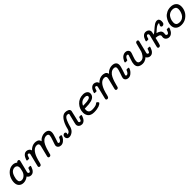

<svg xmlns="http://www.w3.org/2000/svg" viewBox="651 -2487 4503 4503"><g transform="rotate(-45 2902.0 -236.0)"><path d="M106 -157.2Q106 -228 136.5 -300Q167 -372.1 231.9 -425Q296.9 -478 379.9 -478Q442.9 -478 491.2 -437Q508.3 -461.9 535.2 -461.9Q552.2 -461.9 562.3 -451.9Q572.3 -441.9 572.3 -426.8Q572.3 -421.9 564 -390.1L498 -126Q495.1 -116.2 495.1 -105Q495.1 -89.8 506.1 -79.8Q517.1 -69.8 529.8 -69.8Q547.9 -69.8 558.8 -90.3Q569.8 -110.8 575.9 -135.5Q582 -160.2 585.9 -164.1Q591.8 -168.9 606 -168.9H638.2Q661.1 -168.9 661.1 -154.8Q661.1 -147.9 652.6 -124.5Q644 -101.1 628.4 -70.6Q612.8 -40 583 -17.1Q553.2 5.9 518.1 5.9Q447.3 5.9 416 -50.8Q340.8 6.3 264.2 5.9Q193.4 5.9 149.7 -37.6Q106 -81.1 106 -157.2ZM197.3 -155.8Q197.3 -108.9 220.7 -89.4Q244.1 -69.8 277.8 -69.8Q326.7 -69.8 371.3 -109.4Q416 -148.9 433.1 -214.8Q451.2 -288.1 451.2 -299.8Q451.2 -357.9 425.5 -379.9Q399.9 -401.9 366.2 -401.9Q326.2 -401.9 294.7 -380.4Q263.2 -358.9 245.6 -328.4Q228 -297.9 216.6 -261.5Q205.1 -225.1 201.2 -199Q197.3 -172.9 197.3 -155.8Z M682.6 -317.9Q682.6 -324.7 691.2 -348.4Q699.7 -372.1 715.8 -402.1Q731.9 -432.1 761.2 -455.1Q790.5 -478 826.7 -478Q863.8 -478 896.2 -457Q928.7 -436 937 -395Q1020 -478 1113.8 -478Q1129.9 -478 1145.3 -475.6Q1160.6 -473.1 1185.3 -465.6Q1210 -458 1226.8 -437.5Q1243.7 -417 1248.5 -387.2Q1273.4 -413.1 1291 -428Q1308.6 -442.9 1348.1 -460.4Q1387.7 -478 1431.6 -478Q1497.6 -478 1533.7 -449.5Q1569.8 -420.9 1569.8 -363.8Q1569.8 -314.9 1532.2 -209Q1494.6 -103 1494.6 -97.2Q1494.6 -85 1502.7 -77.4Q1510.7 -69.8 1522 -69.8Q1544.9 -69.8 1565.9 -93.5Q1586.9 -117.2 1598.6 -151.9Q1602.5 -161.6 1607.2 -165.3Q1611.8 -168.9 1622.6 -168.9H1652.8Q1679.7 -168.9 1679.7 -153.8Q1679.7 -135.7 1660.6 -99.9Q1641.6 -64 1599.1 -29.1Q1556.6 5.9 1506.8 5.9Q1463.9 5.9 1434.8 -19Q1405.8 -43.9 1405.8 -84Q1405.8 -103 1443.4 -206.1Q1481 -309.1 1481 -348.1Q1481 -402.3 1417 -401.9Q1365.2 -401.9 1322.5 -367.4Q1279.8 -333 1254.4 -279.5Q1229 -226.1 1212.4 -175Q1195.8 -124 1184.8 -78.1Q1173.8 -32.2 1170.9 -24.9Q1157.7 4.9 1123.5 4.9Q1108.4 4.9 1098.1 -4.6Q1087.9 -14.2 1087.9 -28.8Q1087.9 -36.6 1091.8 -53.2L1155.8 -310.1Q1161.6 -331.1 1161.6 -347.2Q1161.6 -402.3 1098.6 -401.9Q977.5 -401.9 903.8 -206.1Q890.6 -171.9 880.6 -133.5Q870.6 -95.2 865.7 -73Q860.8 -50.8 853.3 -31.5Q845.7 -12.2 834.7 -3.7Q823.7 4.9 804.7 4.9Q789.6 4.9 779.1 -4.6Q768.6 -14.2 768.6 -28.8Q768.6 -30.8 774.9 -61L845.7 -345.2Q849.6 -359.4 849.6 -367.2Q849.6 -383.3 838.1 -392.6Q826.7 -401.9 814 -401.9Q796.9 -401.9 785.9 -382.3Q774.9 -362.8 768.8 -338.4Q762.7 -314 759.8 -310.1Q755.9 -304.2 741.7 -304.2H709Q682.6 -303.7 682.6 -317.9Z M1699.2 -74.2Q1699.2 -109.4 1718.8 -127.2Q1738.3 -145 1760.3 -145Q1777.3 -145 1789.3 -134Q1801.3 -123 1801.3 -106Q1801.3 -89.8 1788.1 -69.8H1791.5Q1802.7 -69.8 1813 -72.5Q1823.2 -75.2 1830.8 -79.1Q1838.4 -83 1845.9 -89.6Q1853.5 -96.2 1857.9 -101.6Q1862.3 -106.9 1867.4 -116Q1872.6 -125 1875 -131.1Q1877.4 -137.2 1880.4 -146.5Q1883.3 -155.8 1884.8 -159.9Q1886.2 -164.1 1888.2 -173.1Q1890.1 -182.1 1890.1 -183.1Q1925.3 -315.9 1985.4 -397Q2045.4 -478 2119.1 -478Q2168.9 -478 2208.7 -458.5Q2248.5 -439 2248.5 -394Q2248.5 -380.9 2214.4 -248Q2180.2 -115.2 2180.2 -105Q2180.2 -90.8 2190.7 -80.3Q2201.2 -69.8 2215.3 -69.8Q2233.4 -69.8 2244.4 -89.8Q2255.4 -109.9 2262 -134.5Q2268.6 -159.2 2271.5 -163.1Q2276.4 -168.9 2302.2 -168.9H2313.5Q2323.2 -168.9 2326.9 -168.9Q2330.6 -168.9 2336.9 -167.5Q2343.3 -166 2345.2 -163.1Q2347.2 -160.2 2347.2 -153.8Q2347.2 -147 2338.9 -124Q2330.6 -101.1 2314.9 -71Q2299.3 -41 2269.3 -18.1Q2239.3 4.9 2203.1 4.9Q2158.2 4.9 2125.2 -22Q2092.3 -48.8 2092.3 -94.2Q2092.3 -114.3 2125.7 -241.7Q2159.2 -369.1 2159.2 -377.9Q2159.2 -401.9 2107.4 -401.9Q2082.5 -401.9 2059.3 -377.9Q2036.1 -354 2019.3 -315.4Q2002.4 -276.9 1990.5 -241.9Q1978.5 -207 1969 -171.6Q1959.5 -136.2 1957.5 -131.8Q1930.7 -62 1879.9 -28.1Q1829.1 5.9 1781.2 5.9Q1742.2 5.9 1720.7 -17.6Q1699.2 -41 1699.2 -74.2Z M2410.2 -172.9Q2410.2 -297.9 2495.1 -387.9Q2580.1 -478 2710.4 -478Q2774.4 -478 2814 -448.5Q2853.5 -418.9 2853.5 -370.1Q2853.5 -319.3 2817.4 -280.8Q2753.4 -212.9 2546.4 -212.9H2538.1Q2532.2 -212.9 2521.2 -212.4Q2510.3 -211.9 2505.4 -211.9Q2502.4 -191.9 2502.4 -171.9Q2502.4 -69.8 2618.2 -69.8Q2668.9 -69.8 2706.5 -78.4Q2744.1 -86.9 2759.3 -96.4Q2774.4 -106 2785.4 -114.5Q2796.4 -123 2801.3 -123Q2810.1 -123 2828.1 -103Q2846.2 -83 2846.2 -76.2Q2846.2 -71.3 2838.1 -61.5Q2830.1 -51.8 2811.3 -39.8Q2792.5 -27.8 2765.9 -17.8Q2739.3 -7.8 2696.3 -1Q2653.3 5.9 2604.5 5.9Q2549.3 5.9 2509.3 -10Q2469.2 -25.9 2448.7 -54Q2428.2 -82 2419.2 -110.8Q2410.2 -139.6 2410.2 -172.9ZM2525.4 -288.1H2566.4Q2769.5 -288.1 2769.5 -357.9Q2769.5 -377.9 2750.5 -389.9Q2731.4 -401.9 2698.2 -401.9Q2573.2 -401.9 2525.4 -288.1Z M2918.9 -317.9Q2918.9 -324.7 2927.5 -348.4Q2936 -372.1 2952.1 -402.1Q2968.3 -432.1 2997.6 -455.1Q3026.9 -478 3063 -478Q3100.1 -478 3132.6 -457Q3165 -436 3173.3 -395Q3256.3 -478 3350.1 -478Q3366.2 -478 3381.6 -475.6Q3397 -473.1 3421.6 -465.6Q3446.3 -458 3463.1 -437.5Q3480 -417 3484.9 -387.2Q3509.8 -413.1 3527.3 -428Q3544.9 -442.9 3584.5 -460.4Q3624 -478 3668 -478Q3733.9 -478 3770 -449.5Q3806.2 -420.9 3806.2 -363.8Q3806.2 -314.9 3768.6 -209Q3731 -103 3731 -97.2Q3731 -85 3739 -77.4Q3747.1 -69.8 3758.3 -69.8Q3781.2 -69.8 3802.2 -93.5Q3823.2 -117.2 3835 -151.9Q3838.9 -161.6 3843.5 -165.3Q3848.1 -168.9 3858.9 -168.9H3889.2Q3916 -168.9 3916 -153.8Q3916 -135.7 3897 -99.9Q3877.9 -64 3835.4 -29.1Q3793 5.9 3743.2 5.9Q3700.2 5.9 3671.1 -19Q3642.1 -43.9 3642.1 -84Q3642.1 -103 3679.7 -206.1Q3717.3 -309.1 3717.3 -348.1Q3717.3 -402.3 3653.3 -401.9Q3601.6 -401.9 3558.8 -367.4Q3516.1 -333 3490.7 -279.5Q3465.3 -226.1 3448.7 -175Q3432.1 -124 3421.1 -78.1Q3410.2 -32.2 3407.2 -24.9Q3394 4.9 3359.9 4.9Q3344.7 4.9 3334.5 -4.6Q3324.2 -14.2 3324.2 -28.8Q3324.2 -36.6 3328.1 -53.2L3392.1 -310.1Q3397.9 -331.1 3397.9 -347.2Q3397.9 -402.3 3335 -401.9Q3213.9 -401.9 3140.1 -206.1Q3127 -171.9 3116.9 -133.5Q3106.9 -95.2 3102.1 -73Q3097.2 -50.8 3089.6 -31.5Q3082 -12.2 3071 -3.7Q3060.1 4.9 3041 4.9Q3025.9 4.9 3015.4 -4.6Q3004.9 -14.2 3004.9 -28.8Q3004.9 -30.8 3011.2 -61L3082 -345.2Q3085.9 -359.4 3085.9 -367.2Q3085.9 -383.3 3074.5 -392.6Q3063 -401.9 3050.3 -401.9Q3033.2 -401.9 3022.2 -382.3Q3011.2 -362.8 3005.1 -338.4Q2999 -314 2996.1 -310.1Q2992.2 -304.2 2978 -304.2H2945.3Q2918.9 -303.7 2918.9 -317.9Z M3937.5 -316.9Q3937.5 -329.1 3949.5 -354Q3961.4 -378.9 3981.4 -407.5Q4001.5 -436 4036.6 -457Q4071.8 -478 4110.8 -478Q4153.8 -478 4182.6 -453.1Q4211.4 -428.2 4211.4 -388.2Q4211.4 -368.2 4177.5 -278.6Q4143.6 -189 4143.6 -146Q4143.6 -69.8 4229.5 -69.8Q4261.7 -69.8 4290.3 -86.4Q4318.8 -103 4338.1 -129.4Q4357.4 -155.8 4369.6 -178Q4381.8 -200.2 4388.7 -221.2Q4391.6 -228 4416.7 -330.6Q4441.9 -433.1 4445.8 -440.9Q4460 -471.7 4492.7 -472.2Q4508.8 -472.2 4518.8 -462.6Q4528.8 -453.1 4528.8 -437Q4528.8 -430.2 4524.4 -416L4452.6 -126Q4448.7 -111.8 4448.7 -105Q4448.7 -89.8 4459.7 -79.8Q4470.7 -69.8 4484.9 -69.8Q4507.8 -69.8 4523.2 -116.9Q4538.6 -164.1 4540.5 -165Q4545.4 -168.9 4559.6 -168.9H4591.8Q4614.7 -168.9 4614.7 -153.8Q4614.7 -147 4606.2 -124Q4597.7 -101.1 4582.3 -70.6Q4566.9 -40 4537.4 -17.1Q4507.8 5.9 4472.7 5.9Q4455.6 5.9 4438.7 2Q4421.9 -2 4399.7 -17.6Q4377.4 -33.2 4366.7 -58.1Q4341.8 -37.1 4324.7 -25.6Q4307.6 -14.2 4277.6 -4.2Q4247.6 5.9 4214.8 5.9Q4148.9 5.9 4101.8 -25.1Q4054.7 -56.2 4054.7 -129.9Q4054.7 -184.1 4088.6 -276.1Q4122.6 -368.2 4122.6 -375Q4122.6 -387.2 4114.5 -394.5Q4106.4 -401.9 4095.7 -401.9Q4073.7 -401.9 4052.7 -379.9Q4031.7 -357.9 4019.5 -321.8Q4015.6 -309.6 4011.2 -306.9Q4006.8 -304.2 3995.6 -304.2H3963.9Q3937.5 -303.7 3937.5 -316.9Z M4637.2 -317.9Q4637.2 -324.7 4645.8 -348.4Q4654.3 -372.1 4669.9 -402.1Q4685.5 -432.1 4714.8 -455.1Q4744.1 -478 4780.3 -478Q4824.2 -478 4858.4 -451.4Q4892.6 -424.8 4892.6 -378.9Q4892.6 -360.8 4875.5 -297.9Q4913.6 -314 4965.1 -361.1Q5016.6 -408.2 5064.9 -443.1Q5113.3 -478 5160.2 -478Q5196.3 -478 5214.4 -453.1Q5232.4 -428.2 5232.4 -388.2Q5232.4 -333 5212.9 -312Q5193.4 -291 5167.5 -291Q5149.4 -291 5137.9 -301.5Q5126.5 -312 5126.5 -329.1Q5126.5 -347.2 5139.9 -365Q5153.3 -382.8 5153.3 -390.1Q5153.3 -405.3 5131.3 -400.9Q5116.2 -398.9 5100.3 -391.8Q5084.5 -384.8 5072.5 -378.4Q5060.5 -372.1 5041 -356Q5021.5 -339.8 5012.9 -332.5Q5004.4 -325.2 4980 -303Q4955.6 -280.8 4948.2 -274.9Q4998 -263.7 5036.6 -235.4Q5075.2 -207 5075.2 -154.8Q5075.2 -143.6 5072.8 -129.9Q5070.3 -116.2 5070.3 -108.9Q5070.3 -91.8 5081.8 -80.8Q5093.3 -69.8 5108.4 -69.8Q5129.4 -69.8 5143.3 -89.8Q5157.2 -109.9 5164.8 -135Q5172.4 -160.2 5175.3 -163.1Q5181.2 -168.9 5213.4 -168.9H5225.6Q5250.5 -168.9 5250.5 -154.8Q5250.5 -145 5240.5 -120.6Q5230.5 -96.2 5212.9 -67.1Q5195.3 -38.1 5163.8 -16.1Q5132.3 5.9 5096.2 5.9Q5050.3 5.9 5015.9 -22.5Q4981.4 -50.8 4981.4 -99.1Q4981.4 -106 4984.4 -121.1Q4987.3 -136.2 4987.3 -144Q4987.3 -204.1 4853.5 -210.9Q4811.5 -32.7 4802.2 -19Q4787.1 4.9 4759.3 4.9Q4744.1 4.9 4733.6 -4.2Q4723.1 -13.2 4723.1 -28.8Q4723.1 -34.7 4728.5 -60.1L4799.3 -340.8Q4803.2 -356.9 4803.2 -367.2Q4803.2 -383.3 4792.2 -392.6Q4781.2 -401.9 4768.6 -401.9Q4762.7 -401.9 4757.1 -399.4Q4751.5 -397 4746.8 -390.4Q4742.2 -383.8 4739.3 -379.4Q4736.3 -375 4732.4 -364.5Q4728.5 -354 4727.1 -349.6Q4725.6 -345.2 4721.9 -333Q4718.3 -320.8 4718.3 -318.8Q4713.4 -303.7 4695.3 -304.2H4662.6Q4637.2 -303.7 4637.2 -317.9Z M5311 -167Q5311 -216.8 5330.6 -270Q5350.1 -323.2 5386 -370.6Q5421.9 -418 5481.9 -448Q5542 -478 5615.2 -478Q5701.2 -478 5752.7 -432.6Q5804.2 -387.2 5804.2 -305.2Q5804.2 -231.9 5770.3 -162.4Q5736.3 -92.8 5664.8 -43.5Q5593.3 5.9 5500 5.9Q5414.1 5.9 5362.5 -39.6Q5311 -85 5311 -167ZM5403.3 -168Q5403.3 -69.8 5514.2 -69.8Q5570.3 -69.8 5611.8 -96.4Q5653.3 -123 5673.8 -163.1Q5694.3 -203.1 5703.1 -238.5Q5711.9 -273.9 5711.9 -304.2Q5711.9 -358.4 5679.9 -380.6Q5647.9 -402.8 5601.1 -402.8Q5556.2 -402.8 5519.5 -385Q5482.9 -367.2 5461.9 -340.6Q5440.9 -314 5427 -280.5Q5413.1 -247.1 5408.2 -219Q5403.3 -190.9 5403.3 -168Z"/></g></svg>

Font: CMU Concrete
Style: BoldItalic
Weight: 700
Italic angle: -14.04°
Version: Version 0.7.0